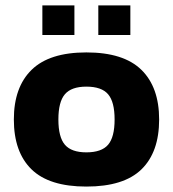

<svg xmlns="http://www.w3.org/2000/svg" viewBox="-20 -677 637 707"><path d="M136 -548V-657H254V-548ZM342 -548V-657H460V-548ZM298 10Q161 10 96 -53.5Q31 -117 31 -237Q31 -356 96.5 -420Q162 -484 298 -484Q435 -484 500.5 -420Q566 -356 566 -237Q566 -117 501 -53.5Q436 10 298 10ZM298 -116Q354 -116 378 -144Q402 -172 402 -237Q402 -302 378 -330Q354 -358 298 -358Q243 -358 219 -330Q195 -302 195 -237Q195 -172 219 -144Q243 -116 298 -116Z"/></svg>

Font: Kanit SemiBold
Style: Regular
Weight: 600
Designer: Katatrad Team
Foundry: CadsonDemak
Version: Version 2.000; ttfautohint (v1.8.3)